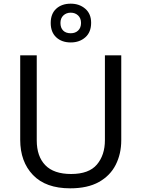

<svg xmlns="http://www.w3.org/2000/svg" viewBox="-20 -1015 771 1045"><path d="M640 -252Q640 -178 610 -118.5Q580 -59 518.5 -24.5Q457 10 362 10Q229 10 159.5 -62.5Q90 -135 90 -254V-714H180V-251Q180 -164 226.5 -116Q273 -68 367 -68Q464 -68 507.5 -119.5Q551 -171 551 -252V-714H640ZM365 -784Q316 -784 286 -812Q256 -840 256 -890Q256 -940 286 -967.5Q316 -995 365 -995Q412 -995 444 -967.5Q476 -940 476 -891Q476 -840 444.5 -812Q413 -784 365 -784ZM365 -834Q390 -834 405.5 -849Q421 -864 421 -890Q421 -916 405 -931Q389 -946 365 -946Q341 -946 325 -931Q309 -916 309 -890Q309 -864 323.5 -849Q338 -834 365 -834Z"/></svg>

Font: Noto Sans Phoenician
Style: Regular
Weight: 400
Designer: Monotype Design Team
Foundry: Monotype Imaging Inc.
Version: Version 2.001; ttfautohint (v1.8.4.7-5d5b)